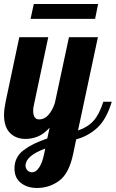

<svg xmlns="http://www.w3.org/2000/svg" viewBox="-28 -685 576 955"><path d="M44 153Q44 96 90 61.5Q136 27 207 4L219 -50Q190 -18 160 -6Q130 6 99 6Q51 6 21.5 -24Q-8 -54 -8 -114Q-8 -139 0 -179L68 -500H212L140 -160Q137 -148 137 -135Q137 -91 167 -91Q193 -91 213 -113.5Q233 -136 245 -173L315 -500H459L360 -36Q408 -52 437 -84Q466 -116 486 -179H528Q501 -90 455 -48.5Q409 -7 351 8L336 80Q316 177 267 213.5Q218 250 156 250Q108 250 76 225Q44 200 44 153ZM191 83 197 54Q99 90 99 139Q99 152 108 162Q117 172 133 172Q150 172 166 149Q182 126 191 83ZM140 -665H460L445 -591H124Z"/></svg>

Font: Lobster
Style: Regular
Weight: 400
Designer: Impallari Type
Foundry: Impallari Type
Version: Version 2.100